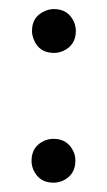

<svg xmlns="http://www.w3.org/2000/svg" viewBox="-20 -426 234 419"><path d="M48.8 -75.2Q48.8 -106.4 77.1 -119.1Q86.9 -123 96.7 -123Q127.9 -123 140.6 -94.7Q144.5 -85.9 144.5 -75.2Q144.5 -43.9 116.2 -31.2Q106.4 -27.3 96.7 -27.3Q65.4 -27.3 52.7 -55.7Q48.8 -65.4 48.8 -75.2ZM49.8 -358.4Q49.8 -390.6 79.1 -402.3Q87.9 -406.2 97.7 -406.2Q128.9 -406.2 141.6 -377.9Q145.5 -368.2 145.5 -358.4Q145.5 -327.1 117.2 -314.5Q107.4 -310.5 97.7 -310.5Q65.4 -310.5 53.7 -339.8Q49.8 -349.6 49.8 -358.4Z"/></svg>

Font: Post No Bills Colombo
Style: SemiBold
Weight: 700
Designer: Kosala Senevirathne, Siva Puranthara, Lasantha Premarathna, Tharique Azeez
Foundry: Mooniak
Version: Version 1.220 ; ttfautohint (v1.5)